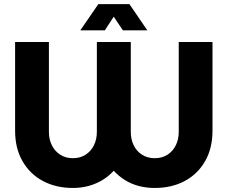

<svg xmlns="http://www.w3.org/2000/svg" viewBox="-20 -905 1121 937"><path d="M335.7 12.3Q253.3 12.3 189.8 -21.5Q126.3 -55.3 90 -118.2Q53.7 -181 53.7 -267.3V-700H218.7V-261.3Q218.7 -225.3 232.9 -196.3Q247.1 -167.3 273.5 -150.2Q299.8 -133 335.8 -133Q371.7 -133 398 -150.2Q424.3 -167.3 438.5 -196.3Q452.7 -225.3 452.7 -261.3V-700H618.3V-261.3Q618.3 -225.3 632.3 -196.3Q646.3 -167.3 672.8 -150.2Q699.2 -133 735.3 -133Q771.3 -133 797.6 -150.2Q823.8 -167.3 838.1 -196.3Q852.3 -225.3 852.3 -261.3V-700H1017V-267.3Q1017 -181 980.8 -118.2Q944.7 -55.3 881.2 -21.5Q817.8 12.3 735.3 12.3Q694.3 12.3 657.5 2.7Q620.7 -7 590.2 -26Q559.7 -45 535 -71.7Q511 -45.3 480.2 -26.5Q449.3 -7.7 413 2.3Q376.7 12.3 335.7 12.3ZM372 -757 459.7 -884.7H611.7L699 -757H579.7L535 -823.7L491.7 -757Z"/></svg>

Font: MuseoModerno Thin
Style: Regular
Weight: 100
Designer: Pablo Cosgaya, Héctor Gatti, Marcela Romero, and the Authors of The MuseoModerno Project.
Foundry: Omnibus-Type Team
Version: Version 1.003